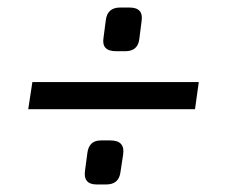

<svg xmlns="http://www.w3.org/2000/svg" viewBox="-20 -549 603 510"><path d="M299 -529H324Q362 -529 356 -492L350 -445Q346 -413 313 -413H288Q249 -413 255 -449L261 -495Q265 -529 299 -529ZM498 -259H55L66 -331H508ZM248 -176H273Q313 -176 307 -138L300 -92Q296 -59 262 -59H237Q200 -59 206 -97L212 -142Q216 -176 248 -176Z"/></svg>

Font: Exo 2.0 Medium
Style: Italic
Weight: 500
Italic angle: -8°
Designer: Natanael Gama
Version: Version 1.001;PS 001.001;hotconv 1.0.70;makeotf.lib2.5.58329